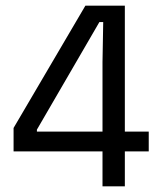

<svg xmlns="http://www.w3.org/2000/svg" viewBox="-20 -659 562 679"><path d="M342.5 0V-439.5L345 -581H331.5L110.5 -200.5V-162.5L78.5 -193.5H506V-123.5H28V-206.5L282 -639H421.5V0Z"/></svg>

Font: Anek Latin Medium
Style: Regular
Weight: 400
Version: Version 1.003